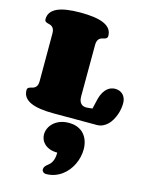

<svg xmlns="http://www.w3.org/2000/svg" viewBox="-171 -879 1094 1431"><g transform="rotate(15 376.5 -163.5)"><path d="M432.6 -175.8Q432.6 -153.3 438.2 -139.6Q443.8 -126 452.4 -118.4Q460.9 -110.8 471.2 -108.2Q481.4 -105.5 490.2 -105.5Q491.2 -105.5 492.7 -105.7Q494.1 -106 498.8 -106.2Q503.4 -106.4 512.5 -107.4Q521.5 -108.4 537.6 -109.9L557.6 -194.8Q565.9 -222.7 577.6 -241.9Q589.4 -261.2 603.3 -273.2Q617.2 -285.2 632.6 -290.5Q647.9 -295.9 663.6 -295.9Q682.1 -295.9 697.8 -289.8Q713.4 -283.7 724.6 -272.2Q735.8 -260.7 742.2 -244.1Q748.5 -227.5 748.5 -207Q748.5 -187 744.6 -163.6Q740.7 -140.1 732.4 -117.2Q724.1 -94.2 711.9 -73Q699.7 -51.8 683.3 -35.6Q667 -19.5 646.2 -9.8Q625.5 0 600.6 0H266.6Q209 0 164.3 -6.6Q119.6 -13.2 89.1 -27.1Q58.6 -41 42.7 -63Q26.9 -85 26.9 -115.2Q26.9 -127 32.7 -132.1Q38.6 -137.2 47.1 -139.9Q55.7 -142.6 65.7 -145Q75.7 -147.5 84.2 -153.6Q92.8 -159.7 98.6 -171.4Q104.5 -183.1 104.5 -205.1V-573.2Q104.5 -594.7 98.6 -606.7Q92.8 -618.7 84.2 -624.8Q75.7 -630.9 65.7 -633.3Q55.7 -635.7 47.1 -638.4Q38.6 -641.1 32.7 -646.2Q26.9 -651.4 26.9 -663.1Q26.9 -693.4 42.7 -715.1Q58.6 -736.8 89.1 -750.7Q119.6 -764.6 164.3 -771.2Q209 -777.8 266.6 -777.8Q326.2 -777.8 372.1 -771.2Q418 -764.6 449 -750.7Q480 -736.8 495.8 -715.1Q511.7 -693.4 511.7 -663.1Q511.7 -651.4 505.9 -646.2Q500 -641.1 491.5 -638.4Q482.9 -635.7 472.7 -633.3Q462.4 -630.9 453.9 -624.8Q445.3 -618.7 439.5 -606.7Q433.6 -594.7 433.6 -573.2ZM369.1 275.4Q335.9 275.4 311.3 266.4Q286.6 257.3 270.5 242.4Q254.4 227.5 246.3 208.5Q238.3 189.5 238.3 169.4Q238.3 146 248.5 122.6Q258.8 99.1 279.1 80.3Q299.3 61.5 328.9 50Q358.4 38.6 397 38.6Q437.5 38.6 467 51.8Q496.6 64.9 515.6 87.4Q534.7 109.9 543.9 139.2Q553.2 168.5 553.2 201.2Q553.2 230 546.4 260Q539.6 290 526.4 317.6Q513.2 345.2 493.7 369.6Q474.1 394 449.2 412.1Q424.3 430.2 393.8 440.7Q363.3 451.2 328.1 451.2Q315.4 451.2 306.4 443.1Q297.4 435.1 297.4 424.3Q297.4 411.6 302.7 403.6Q308.1 395.5 315.9 388.4Q323.7 381.3 333.3 373.8Q342.8 366.2 350.6 354Q358.4 341.8 363.8 323Q369.1 304.2 369.1 275.4Z"/></g></svg>

Font: Corben
Style: Bold
Weight: 700
Designer: vernon adams
Foundry: vernon adams
Version: Version 1.101; ttfautohint (v1.6)